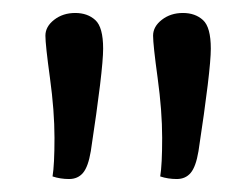

<svg xmlns="http://www.w3.org/2000/svg" viewBox="-20 -757 385 296"><path d="M120 -524Q116 -500 108 -490.5Q100 -481 86.5 -481Q73 -481 61 -485Q64 -503 64 -544.5Q64 -586 57 -637Q50 -688 50 -702Q50 -716 63.5 -726.5Q77 -737 96 -737Q115 -737 127 -726Q139 -715 139 -682Q139 -649 120 -524ZM286 -524Q282 -500 274 -490.5Q266 -481 252.5 -481Q239 -481 227 -485Q230 -503 230 -544.5Q230 -586 223 -637Q216 -688 216 -702Q216 -716 229.5 -726.5Q243 -737 262 -737Q281 -737 293 -726Q305 -715 305 -682Q305 -649 286 -524Z"/></svg>

Font: Overlock Mod
Style: Regular
Weight: 400
Designer: Dario Muhafara
Foundry: Dario Manuel Muhafara
Version: Version 1.001